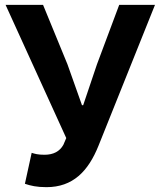

<svg xmlns="http://www.w3.org/2000/svg" viewBox="-20 -760 661 794"><path d="M172 14C281 14 345 -51 388 -159L621 -740H473L381 -494L324 -325H319L259 -494L158 -740H3L254 -189L242 -161C227 -134 201 -120 164 -120C136 -120 124 -124 111 -128L83 0C106 8 132 14 172 14Z"/></svg>

Font: Spoqa Han Sans Neo Bold
Style: Bold
Weight: 700
Designer: [Spoqa Han Sans Neo] Dong-huui Kim  Younghwa Kang  Yujin Lee  [Noto Sans] Ryoko NISHIZUKA  (kana & ideographs); Paul D. 
Foundry: Spoqa (http://www.spoqa-han-sans.com)
Version: Version 1.100;hotconv 1.0.109;makeotfexe 2.5.65596